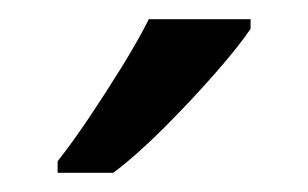

<svg xmlns="http://www.w3.org/2000/svg" viewBox="-20 -786 321 200"><path d="M241 -756Q229 -738 204 -709.5Q179 -681 150.5 -652.5Q122 -624 98 -606H40V-618Q55 -637 72.5 -663Q90 -689 107 -716.5Q124 -744 135 -766H241Z"/></svg>

Font: Noto Sans Ethiopic
Style: Regular
Weight: 400
Designer: Monotype Design Team
Foundry: Monotype Imaging Inc.
Version: Version 2.102; ttfautohint (v1.8.4.7-5d5b)